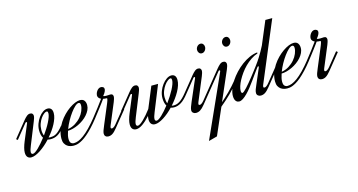

<svg xmlns="http://www.w3.org/2000/svg" viewBox="-144 -967 2967 1591"><g transform="rotate(-15 1340.0 -171.0)"><path d="M64.9 -279.8Q66.4 -283.2 66.4 -285.2Q66.4 -288.1 64.7 -289.3Q63 -290.5 60.5 -290.5Q55.7 -290.5 51.8 -285.2L-44.9 -165.5L-57.1 -175.3L52.7 -311Q65.4 -326.7 79.3 -338.6Q93.3 -350.6 108.4 -350.6Q122.6 -350.6 128.9 -343Q135.3 -335.4 135.3 -326.2Q135.3 -316.9 131.8 -305.2Q128.4 -293.5 123 -280.8L47.9 -94.2Q41 -77.1 36.6 -63.2Q32.2 -49.3 32.2 -38.6Q32.2 -31.2 36.1 -26.6Q40 -22 46.9 -22Q55.2 -22 67.9 -30.5Q80.6 -39.1 95.7 -53.7Q110.8 -68.4 127.7 -87.9Q144.5 -107.4 161.6 -129.4Q153.3 -141.6 149.4 -158.2Q145.5 -174.8 145.5 -195.3Q145.5 -224.6 155.8 -252.7Q166 -280.8 182.4 -303.2Q198.7 -325.7 219 -339.4Q239.3 -353 259.3 -353Q278.3 -353 289.3 -340.8Q300.3 -328.6 300.3 -303.7Q300.3 -283.7 293 -260.7Q285.6 -237.8 273.2 -213.9Q260.7 -189.9 243.4 -165.5Q226.1 -141.1 206.5 -118.7Q212.4 -117.2 219.7 -117.2Q232.9 -117.2 245.1 -119.4Q257.3 -121.6 270.5 -128.9Q283.7 -136.2 298.6 -150.1Q313.5 -164.1 332 -187L343.8 -176.8Q326.2 -153.8 310.5 -139.2Q294.9 -124.5 280 -116.2Q265.1 -107.9 250.5 -104.5Q235.8 -101.1 220.2 -101.1Q205.1 -101.1 194.3 -104.5Q173.3 -81.5 150.6 -62Q127.9 -42.5 106 -28.1Q84 -13.7 63.7 -5.4Q43.5 2.9 26.9 2.9Q6.8 2.9 -4.9 -10Q-16.6 -22.9 -16.6 -49.3Q-16.6 -66.4 -10.5 -89.8Q-4.4 -113.3 6.8 -140.1ZM164.6 -196.3Q164.6 -164.6 173.8 -145.5Q190.4 -168.9 205.8 -193.1Q221.2 -217.3 232.4 -239.5Q243.7 -261.7 250.5 -281Q257.3 -300.3 257.3 -314Q257.3 -320.3 255.4 -325.9Q253.4 -331.5 245.6 -331.5Q236.8 -331.5 222.9 -321Q209 -310.5 196 -292.2Q183.1 -273.9 173.8 -249.3Q164.6 -224.6 164.6 -196.3Z M397.9 -19.5Q415.5 -19.5 436.3 -27.3Q457 -35.2 483.2 -54.2Q509.3 -73.2 541 -105.7Q572.8 -138.2 612.3 -187.5L624.5 -177.7Q590.8 -134.8 562.5 -104.7Q534.2 -74.7 510.7 -54.9Q487.3 -35.2 468.5 -24.2Q449.7 -13.2 435.1 -7.8Q420.4 -2.4 409.2 -1.2Q397.9 0 390.1 0Q378.4 0 363.8 -3.4Q349.1 -6.8 336.4 -15.9Q323.7 -24.9 315.2 -40.5Q306.6 -56.2 306.6 -81.1Q306.6 -117.7 318.6 -151.9Q330.6 -186 350.1 -216.1Q369.6 -246.1 394.3 -271Q418.9 -295.9 444.6 -313.7Q470.2 -331.5 494.1 -341.3Q518.1 -351.1 536.1 -351.1Q562 -351.1 573.5 -335.7Q585 -320.3 585 -296.4Q585 -274.4 575.2 -253.9Q565.4 -233.4 549.3 -215.1Q533.2 -196.8 512 -181.4Q490.7 -166 467.5 -155Q444.3 -144 420.7 -137.7Q397 -131.3 376.5 -131.3Q370.1 -112.8 366.5 -96.2Q362.8 -79.6 362.8 -65.4Q362.8 -39.1 373 -29.3Q383.3 -19.5 397.9 -19.5ZM520 -331.1Q506.8 -331.1 488.3 -314.2Q469.7 -297.4 450 -270.5Q430.2 -243.7 411.9 -210.7Q393.6 -177.7 381.3 -145Q416 -150.9 444.6 -168.7Q473.1 -186.5 493.4 -210.2Q513.7 -233.9 524.7 -260.3Q535.6 -286.6 535.6 -308.6Q535.6 -321.8 531.2 -326.4Q526.9 -331.1 520 -331.1Z M729 -83Q727.1 -78.1 725.6 -73.5Q724.1 -68.8 724.1 -65.4Q724.1 -59.6 726.8 -57.6Q729.5 -55.7 733.9 -55.7Q740.7 -55.7 750.5 -62.5Q760.3 -69.3 771 -82.5L860.4 -192.9L872.6 -183.1L764.6 -49.8Q752.9 -35.2 742.9 -25.4Q732.9 -15.6 724.1 -10Q715.3 -4.4 706.5 -2Q697.8 0.5 688.5 0.5Q673.8 0.5 664.8 -8.1Q655.8 -16.6 655.8 -29.8Q655.8 -42 661.6 -58.6Q667.5 -75.2 677.7 -99.1L746.1 -262.2Q748.5 -268.1 751 -274.4Q753.4 -280.8 755.4 -286.6Q757.3 -292.5 758.5 -297.1Q759.8 -301.8 759.8 -304.2Q759.8 -306.6 758.1 -307.9Q756.3 -309.1 753.9 -309.1Q747.6 -309.1 740.2 -309.6Q732.9 -310.1 725.6 -312Q717.3 -300.3 706.5 -285.6Q695.8 -271 681.9 -252.7Q668 -234.4 650.6 -211.9Q633.3 -189.5 611.8 -162.1L599.6 -171.9Q636.7 -219.2 663.6 -254.2Q690.4 -289.1 710 -316.9Q698.7 -321.8 691.2 -330.3Q683.6 -338.9 683.6 -353Q683.6 -358.4 686.8 -368.2Q689.9 -377.9 696 -387.2Q702.1 -396.5 711.4 -403.3Q720.7 -410.2 732.9 -410.2Q742.7 -410.2 751.2 -404.5Q759.8 -398.9 759.8 -387.2Q759.8 -378.9 753.9 -365.7Q748 -352.5 732.4 -334Q739.7 -330.6 746.6 -330.1Q753.4 -329.6 760.7 -329.6Q770 -329.6 777.6 -330.3Q785.2 -331.1 792 -331.1Q805.7 -331.1 811 -324.2Q816.4 -317.4 816.4 -308.6Q816.4 -299.3 812.3 -286.1Q808.1 -272.9 804.2 -263.2L729 -83Z M1197.8 -313.5 1109.4 -94.2Q1102.5 -77.1 1098.1 -63.2Q1093.8 -49.3 1093.8 -38.6Q1093.8 -31.2 1097.7 -26.6Q1101.6 -22 1108.4 -22Q1116.2 -22 1128.2 -29.8Q1140.1 -37.6 1154.8 -51.3Q1169.4 -64.9 1185.5 -83.3Q1201.7 -101.6 1217.8 -122.6Q1209.5 -135.7 1205.8 -153.1Q1202.1 -170.4 1202.1 -190.4Q1202.1 -219.7 1213.1 -248.8Q1224.1 -277.8 1241.5 -301Q1258.8 -324.2 1279.8 -338.6Q1300.8 -353 1320.8 -353Q1339.8 -353 1350.8 -340.8Q1361.8 -328.6 1361.8 -303.7Q1361.8 -282.7 1354 -258.5Q1346.2 -234.4 1332.3 -209Q1318.4 -183.6 1299.8 -158.2Q1281.2 -132.8 1260.3 -109.4Q1266.6 -107.4 1276.4 -107.4Q1289.6 -107.4 1302.2 -110.8Q1314.9 -114.3 1328.9 -123Q1342.8 -131.8 1358.4 -147Q1374 -162.1 1393.1 -186L1404.8 -175.8Q1369.1 -129.4 1338.6 -110.4Q1308.1 -91.3 1276.9 -91.3Q1259.8 -91.3 1248 -96.2Q1227.5 -74.7 1206.1 -56.6Q1184.6 -38.6 1163.6 -25.4Q1142.6 -12.2 1123.5 -4.6Q1104.5 2.9 1088.4 2.9Q1068.4 2.9 1056.6 -10Q1044.9 -22.9 1044.9 -49.3Q1044.9 -55.7 1045.9 -63Q1046.9 -70.3 1048.3 -78.6Q1014.6 -41 983.4 -19Q952.1 2.9 927.2 2.9Q907.2 2.9 895.5 -10Q883.8 -22.9 883.8 -49.3Q883.8 -66.4 889.9 -89.8Q896 -113.3 907.2 -140.1L965.3 -279.8Q966.8 -283.2 966.8 -285.2Q966.8 -288.1 965.1 -289.3Q963.4 -290.5 960.9 -290.5Q956.1 -290.5 952.1 -285.2L855.5 -165.5L843.3 -175.3L953.1 -311Q965.8 -326.7 979.7 -338.6Q993.7 -350.6 1008.8 -350.6Q1022.9 -350.6 1029.3 -343Q1035.6 -335.4 1035.6 -326.2Q1035.6 -316.9 1032.2 -305.2Q1028.8 -293.5 1023.4 -280.8L948.2 -94.2Q941.4 -77.1 937 -63.2Q932.6 -49.3 932.6 -38.6Q932.6 -31.2 936.5 -26.6Q940.4 -22 947.3 -22Q955.6 -22 968.8 -30.8Q981.9 -39.6 997.8 -54.9Q1013.7 -70.3 1031.2 -90.6Q1048.8 -110.8 1065.9 -133.8Q1066.4 -135.3 1066.9 -136.7Q1067.4 -138.2 1068.4 -140.1L1140.1 -313.5ZM1221.2 -191.4Q1221.2 -159.7 1230 -138.7Q1247.6 -162.6 1263.7 -187.7Q1279.8 -212.9 1292 -236.1Q1304.2 -259.3 1311.5 -279.5Q1318.8 -299.8 1318.8 -314Q1318.8 -320.3 1316.9 -325.9Q1314.9 -331.5 1307.1 -331.5Q1298.3 -331.5 1283.7 -320.3Q1269 -309.1 1255.1 -289.8Q1241.2 -270.5 1231.2 -245.1Q1221.2 -219.7 1221.2 -191.4Z M1622.1 -544.4Q1636.7 -544.4 1645 -533.9Q1653.3 -523.4 1653.3 -509.3Q1653.3 -501.5 1650.6 -493.4Q1647.9 -485.4 1642.8 -479Q1637.7 -472.7 1630.6 -468.5Q1623.5 -464.4 1614.3 -464.4Q1600.1 -464.4 1591.3 -475.3Q1582.5 -486.3 1582.5 -500Q1582.5 -510.3 1586.2 -518.3Q1589.8 -526.4 1595.5 -532.2Q1601.1 -538.1 1608.2 -541.3Q1615.2 -544.4 1622.1 -544.4ZM1506.3 -279.8Q1507.8 -283.2 1507.8 -285.2Q1507.8 -288.1 1506.1 -289.3Q1504.4 -290.5 1502 -290.5Q1497.1 -290.5 1493.2 -285.2L1396.5 -165.5L1384.3 -175.3L1494.1 -311Q1506.8 -326.7 1520.8 -338.6Q1534.7 -350.6 1549.8 -350.6Q1564 -350.6 1570.3 -343Q1576.7 -335.4 1576.7 -326.2Q1576.7 -316.9 1573.2 -305.2Q1569.8 -293.5 1564.5 -280.8L1482.4 -83Q1480.5 -78.1 1479 -73.5Q1477.5 -68.8 1477.5 -65.4Q1477.5 -59.6 1480.2 -57.6Q1482.9 -55.7 1487.3 -55.7Q1494.1 -55.7 1503.9 -62.5Q1513.7 -69.3 1524.4 -82.5L1613.8 -192.9L1626 -183.1L1518.1 -49.8Q1506.3 -35.2 1496.1 -25.4Q1485.8 -15.6 1476.8 -10Q1467.8 -4.4 1458.7 -2Q1449.7 0.5 1440.4 0.5Q1425.8 0.5 1416 -8.1Q1406.2 -16.6 1406.2 -29.8Q1406.2 -42 1412.1 -58.6Q1418 -75.2 1428.2 -99.1Z M1836.4 -178.2Q1812.5 -147.9 1790.3 -123Q1768.1 -98.1 1746.1 -76.4Q1724.1 -54.7 1701.9 -34.9Q1679.7 -15.1 1655.8 4.9L1556.6 232.9L1482.9 252.9Q1546.9 110.4 1598.6 -4.4Q1620.6 -53.2 1641.8 -100.6Q1663.1 -147.9 1680.2 -186.3Q1697.3 -224.6 1708.5 -250Q1719.7 -275.4 1721.7 -279.8Q1723.1 -283.2 1723.1 -285.2Q1723.1 -288.1 1721.4 -289.3Q1719.7 -290.5 1717.3 -290.5Q1712.4 -290.5 1708.5 -285.2L1611.8 -165.5L1599.6 -175.3L1709.5 -311Q1722.2 -326.7 1736.1 -338.6Q1750 -350.6 1765.1 -350.6Q1779.3 -350.6 1785.6 -343Q1792 -335.4 1792 -326.2Q1792 -316.9 1788.3 -305.2Q1784.7 -293.5 1779.3 -280.8L1670.4 -29.8Q1703.1 -57.6 1741.5 -95.7Q1779.8 -133.8 1824.2 -188ZM1837.4 -544.4Q1852.1 -544.4 1860.4 -533.9Q1868.7 -523.4 1868.7 -509.3Q1868.7 -501.5 1866 -493.4Q1863.3 -485.4 1858.2 -479Q1853 -472.7 1845.9 -468.5Q1838.9 -464.4 1829.6 -464.4Q1815.4 -464.4 1806.6 -475.3Q1797.9 -486.3 1797.9 -500Q1797.9 -510.3 1801.5 -518.3Q1805.2 -526.4 1810.8 -532.2Q1816.4 -538.1 1823.5 -541.3Q1830.6 -544.4 1837.4 -544.4Z M2038.1 -83Q2036.1 -78.6 2034.7 -73.7Q2033.2 -68.8 2033.2 -65.4Q2033.2 -59.6 2035.9 -57.6Q2038.6 -55.7 2043 -55.7Q2049.8 -55.7 2059.6 -62.5Q2069.3 -69.3 2080.1 -82.5L2169.4 -192.9L2181.6 -183.1L2073.7 -49.8Q2062 -35.2 2051.8 -25.4Q2041.5 -15.6 2032.5 -10Q2023.4 -4.4 2014.4 -2Q2005.4 0.5 1996.1 0.5Q1981.4 0.5 1971.7 -8.1Q1961.9 -16.6 1961.9 -29.8Q1961.9 -44.4 1967.8 -60.1Q1973.6 -75.7 1983.9 -99.1Q1988.8 -110.8 1996.6 -128.9Q2004.4 -147 2012.5 -165.8Q2020.5 -184.6 2027.6 -201.4Q2034.7 -218.3 2038.6 -227.1Q2040.5 -231.4 2040.5 -235.4Q2040.5 -240.2 2037.1 -240.2Q2033.7 -240.2 2027.8 -232.9Q2012.7 -213.4 1995.1 -188.5Q1977.5 -163.6 1958.7 -137.5Q1939.9 -111.3 1920.4 -86.4Q1900.9 -61.5 1881.6 -42Q1862.3 -22.5 1844.2 -10.5Q1826.2 1.5 1810.5 1.5Q1804.7 1.5 1797.6 -1Q1790.5 -3.4 1784.4 -9.8Q1778.3 -16.1 1774.4 -27.3Q1770.5 -38.6 1770.5 -55.7Q1770.5 -83.5 1782.5 -115.5Q1794.4 -147.5 1815.2 -179.2Q1835.9 -210.9 1864 -241Q1892.1 -271 1924.1 -294.7Q1956.1 -318.4 1990.5 -334Q2024.9 -349.6 2058.6 -353V-344.2Q2028.3 -334 2000.5 -315.2Q1972.7 -296.4 1948.7 -272.5Q1924.8 -248.5 1905.5 -221.7Q1886.2 -194.8 1872.3 -168.9Q1858.4 -143.1 1851.1 -119.9Q1843.8 -96.7 1843.8 -80.6Q1843.8 -71.8 1846.4 -65.9Q1849.1 -60.1 1854 -60.1Q1859.4 -60.1 1869.9 -68.8Q1880.4 -77.6 1894 -92.5Q1907.7 -107.4 1923.8 -126.7Q1939.9 -146 1956.5 -167Q1973.1 -188 1989.5 -209.5Q2005.9 -231 2020 -250Q2042 -279.3 2058.6 -305.9Q2075.2 -332.5 2086.9 -353Q2100.6 -377 2110.8 -397.9L2193.8 -595.2H2252.9L2038.1 -83Z M2230.5 -19.5Q2248 -19.5 2268.8 -27.3Q2289.6 -35.2 2315.7 -54.2Q2341.8 -73.2 2373.5 -105.7Q2405.3 -138.2 2444.8 -187.5L2457 -177.7Q2423.3 -134.8 2395 -104.7Q2366.7 -74.7 2343.3 -54.9Q2319.8 -35.2 2301 -24.2Q2282.2 -13.2 2267.6 -7.8Q2252.9 -2.4 2241.7 -1.2Q2230.5 0 2222.7 0Q2210.9 0 2196.3 -3.4Q2181.6 -6.8 2168.9 -15.9Q2156.2 -24.9 2147.7 -40.5Q2139.2 -56.2 2139.2 -81.1Q2139.2 -117.7 2151.1 -151.9Q2163.1 -186 2182.6 -216.1Q2202.1 -246.1 2226.8 -271Q2251.5 -295.9 2277.1 -313.7Q2302.7 -331.5 2326.7 -341.3Q2350.6 -351.1 2368.7 -351.1Q2394.5 -351.1 2406 -335.7Q2417.5 -320.3 2417.5 -296.4Q2417.5 -274.4 2407.7 -253.9Q2397.9 -233.4 2381.8 -215.1Q2365.7 -196.8 2344.5 -181.4Q2323.2 -166 2300 -155Q2276.9 -144 2253.2 -137.7Q2229.5 -131.3 2209 -131.3Q2202.6 -112.8 2199 -96.2Q2195.3 -79.6 2195.3 -65.4Q2195.3 -39.1 2205.6 -29.3Q2215.8 -19.5 2230.5 -19.5ZM2352.5 -331.1Q2339.4 -331.1 2320.8 -314.2Q2302.2 -297.4 2282.5 -270.5Q2262.7 -243.7 2244.4 -210.7Q2226.1 -177.7 2213.9 -145Q2248.5 -150.9 2277.1 -168.7Q2305.7 -186.5 2325.9 -210.2Q2346.2 -233.9 2357.2 -260.3Q2368.2 -286.6 2368.2 -308.6Q2368.2 -321.8 2363.8 -326.4Q2359.4 -331.1 2352.5 -331.1Z M2561.5 -83Q2559.6 -78.1 2558.1 -73.5Q2556.6 -68.8 2556.6 -65.4Q2556.6 -59.6 2559.3 -57.6Q2562 -55.7 2566.4 -55.7Q2573.2 -55.7 2583 -62.5Q2592.8 -69.3 2603.5 -82.5L2692.9 -192.9L2705.1 -183.1L2597.2 -49.8Q2585.4 -35.2 2575.4 -25.4Q2565.4 -15.6 2556.6 -10Q2547.9 -4.4 2539.1 -2Q2530.3 0.5 2521 0.5Q2506.3 0.5 2497.3 -8.1Q2488.3 -16.6 2488.3 -29.8Q2488.3 -42 2494.1 -58.6Q2500 -75.2 2510.3 -99.1L2578.6 -262.2Q2581.1 -268.1 2583.5 -274.4Q2585.9 -280.8 2587.9 -286.6Q2589.8 -292.5 2591.1 -297.1Q2592.3 -301.8 2592.3 -304.2Q2592.3 -306.6 2590.6 -307.9Q2588.9 -309.1 2586.4 -309.1Q2580.1 -309.1 2572.8 -309.6Q2565.4 -310.1 2558.1 -312Q2549.8 -300.3 2539.1 -285.6Q2528.3 -271 2514.4 -252.7Q2500.5 -234.4 2483.2 -211.9Q2465.8 -189.5 2444.3 -162.1L2432.1 -171.9Q2469.2 -219.2 2496.1 -254.2Q2522.9 -289.1 2542.5 -316.9Q2531.2 -321.8 2523.7 -330.3Q2516.1 -338.9 2516.1 -353Q2516.1 -358.4 2519.3 -368.2Q2522.5 -377.9 2528.6 -387.2Q2534.7 -396.5 2543.9 -403.3Q2553.2 -410.2 2565.4 -410.2Q2575.2 -410.2 2583.7 -404.5Q2592.3 -398.9 2592.3 -387.2Q2592.3 -378.9 2586.4 -365.7Q2580.6 -352.5 2564.9 -334Q2572.3 -330.6 2579.1 -330.1Q2585.9 -329.6 2593.3 -329.6Q2602.5 -329.6 2610.1 -330.3Q2617.7 -331.1 2624.5 -331.1Q2638.2 -331.1 2643.6 -324.2Q2648.9 -317.4 2648.9 -308.6Q2648.9 -299.3 2644.8 -286.1Q2640.6 -272.9 2636.7 -263.2L2561.5 -83Z"/></g></svg>

Font: Dynalight
Style: Regular
Weight: 400
Version: Version 1.000